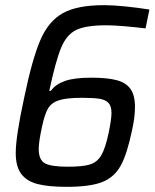

<svg xmlns="http://www.w3.org/2000/svg" viewBox="-20 -716 599 744"><path d="M41 -123Q41 -187 74 -339Q105 -488 136.5 -561Q168 -634 223.5 -665Q279 -696 383 -696Q418 -696 467 -691Q516 -686 559 -679L544 -606Q442 -618 392 -618Q314 -618 276.5 -600.5Q239 -583 217.5 -532.5Q196 -482 171 -364H177Q195 -389 231 -402Q267 -415 334 -415Q395 -415 431.5 -405.5Q468 -396 485.5 -371.5Q503 -347 503 -302Q503 -261 492 -213Q473 -120 448 -74.5Q423 -29 376 -10.5Q329 8 238 8Q167 8 125 -3Q83 -14 62 -42.5Q41 -71 41 -123ZM401 -201Q412 -254 412 -278Q412 -304 401 -316.5Q390 -329 367 -333Q344 -337 298 -337Q238 -337 208.5 -327.5Q179 -318 166 -295.5Q153 -273 143 -226Q130 -166 130 -139Q130 -96 154.5 -83Q179 -70 242 -70Q300 -70 328 -78.5Q356 -87 372 -113.5Q388 -140 401 -201Z"/></svg>

Font: Saira Semi Condensed
Style: Italic
Weight: 400
Width: 4
Italic angle: -12°
Designer: Hector Gatti with collaboration of the Omnibus-Type team
Foundry: Omnibus-Type
Version: Version 1.001; ttfautohint (v1.8)